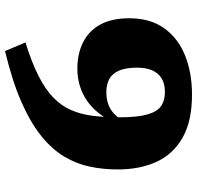

<svg xmlns="http://www.w3.org/2000/svg" viewBox="-30 -727 782 762"><g transform="rotate(90 361.0 -346.0)"><path d="M182.5 25 148.5 -56Q227 -80.5 280.5 -107.5Q334 -134.5 366.8 -166.2Q399.5 -198 416.5 -236.5Q433.5 -275 439.5 -322.5Q445.5 -370 445.5 -429Q445.5 -501.5 434 -540.8Q422.5 -580 400.2 -594.8Q378 -609.5 345 -609.5Q312.5 -609.5 291.2 -596.5Q270 -583.5 259.2 -559Q248.5 -534.5 248.5 -500Q248.5 -455 260 -428Q271.5 -401 293.2 -389Q315 -377 347 -377Q366.5 -377 383.5 -381.5Q400.5 -386 414.8 -395Q429 -404 441 -418Q453 -432 462 -451L478.5 -440Q462 -393 438.2 -359.2Q414.5 -325.5 385 -304Q355.5 -282.5 322 -272.2Q288.5 -262 253 -262Q193 -262 147.8 -284.8Q102.5 -307.5 77.5 -353Q52.5 -398.5 52.5 -468Q52.5 -551 91.8 -606.2Q131 -661.5 199.5 -689.2Q268 -717 355.5 -717Q460 -717 525.5 -680.2Q591 -643.5 621.8 -577Q652.5 -510.5 652.5 -422Q652.5 -365 641.5 -312Q630.5 -259 601.8 -210.5Q573 -162 520.2 -119.2Q467.5 -76.5 384.8 -40Q302 -3.5 182.5 25Z"/></g></svg>

Font: Newsreader 7pt
Style: Bold
Weight: 700
Designer: Hugues Gentile
Foundry: Production Type
Version: Version 1.003